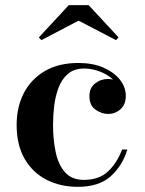

<svg xmlns="http://www.w3.org/2000/svg" viewBox="-20 -714 560 744"><path d="M281.5 10Q214.5 10 160.8 -17.2Q107 -44.5 75.8 -98Q44.5 -151.5 44.5 -230Q44.5 -299 72.2 -353Q100 -407 153.5 -438.5Q207 -470 284 -470Q339.5 -470 380.8 -452Q422 -434 444.8 -405Q467.5 -376 467.5 -342.5Q467.5 -309.5 447.2 -291Q427 -272.5 398.5 -272.5Q374 -272.5 350.2 -289Q326.5 -305.5 326.5 -341.5Q326.5 -373 348.2 -390.5Q370 -408 398.5 -408Q408.5 -408 418 -405.5Q396.5 -426 366 -437.2Q335.5 -448.5 306.5 -448.5Q267.5 -448.5 243.5 -428Q219.5 -407.5 207 -374.5Q194.5 -341.5 190 -303.5Q185.5 -265.5 185.5 -230Q185.5 -173 195.8 -124.5Q206 -76 232 -46.5Q258 -17 305 -17Q364.5 -17 399.2 -50.2Q434 -83.5 453 -134.5H473.5Q454 -71 408.5 -30.5Q363 10 281.5 10ZM140.5 -558.5 130.5 -569 246.5 -694H323.5L439.5 -569L429.5 -558.5L284.5 -634Z"/></svg>

Font: Bodoni Moda SemiBold
Style: Regular
Weight: 600
Designer: Owen Earl
Foundry: indestructible type
Version: Version 2.005; ttfautohint (v1.8.4.7-5d5b)